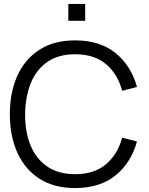

<svg xmlns="http://www.w3.org/2000/svg" viewBox="-20 -940 756 975"><path d="M327 -834.5V-920H412.5V-834.5ZM361.5 15Q254 15 180 -32.8Q106 -80.5 68 -165Q30 -249.5 30 -360Q30 -470.5 68 -555Q106 -639.5 180 -687.2Q254 -735 361.5 -735Q487 -735 566.5 -670.8Q646 -606.5 675.5 -498.5L600.5 -479Q577.5 -564.5 518 -614.5Q458.5 -664.5 361.5 -664.5Q277 -664.5 221 -626Q165 -587.5 136.8 -518.8Q108.5 -450 107.5 -360Q107 -270 135.2 -201.5Q163.5 -133 220.2 -94.2Q277 -55.5 361.5 -55.5Q458.5 -55.5 518 -105.8Q577.5 -156 600.5 -241L675.5 -221.5Q646 -113.5 566.5 -49.2Q487 15 361.5 15Z"/></svg>

Font: Manrope ExtraLight
Style: Regular
Weight: 400
Version: Version 4.504